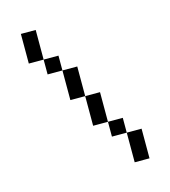

<svg xmlns="http://www.w3.org/2000/svg" viewBox="-97 -704 694 782"><g transform="rotate(-15 250.0 -312.5)"><path d="M375 -125Q375 -125 375 0H437.5Q437.5 0 437.5 -125ZM375 -125V-187.5H312.5V-125ZM312.5 -187.5Q312.5 -187.5 312.5 -312.5H250Q250 -312.5 250 -187.5ZM250 -312.5Q250 -312.5 250 -437.5H187.5Q187.5 -437.5 187.5 -312.5ZM187.5 -437.5V-500H125V-437.5ZM125 -500Q125 -500 125 -625H62.5Q62.5 -625 62.5 -500Z"/></g></svg>

Font: UnifontExMono
Style: Regular
Weight: 500
Version: Version 15.0.06